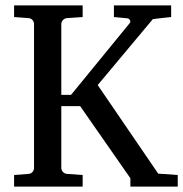

<svg xmlns="http://www.w3.org/2000/svg" viewBox="-20 -691 678 711"><path d="M462.9 0V-30.8L276.9 -297.9H207V-68.8Q207 -61.5 212.6 -54.7Q218.3 -47.9 229 -46.9L286.1 -43V0H32.2V-43L85 -46.9Q95.7 -47.9 100.8 -54.7Q106 -61.5 106 -68.8V-602.1Q106 -609.4 100.8 -616.2Q95.7 -623 85 -624L32.2 -627.9V-670.9H286.1V-627.9L229 -624Q218.3 -623 212.6 -616.2Q207 -609.4 207 -602.1V-339.8H243.2L460.9 -606Q464.4 -610.4 461.2 -616.2Q458 -622.1 453.1 -623L401.9 -627.9V-670.9H613.8V-627.9Q596.2 -626.5 582 -624.5Q569.8 -623 559.1 -621.8Q548.3 -620.6 545.9 -620.1L341.8 -376L565.9 -47.9L638.2 -43V0Z"/></svg>

Font: BabelStone Ogham Bound
Style: Italic
Weight: 400
Italic angle: -30°
Designer: Andrew West
Foundry: BabelStone
Version: Version 2.02 March 14, 2022